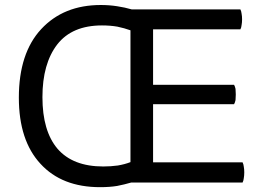

<svg xmlns="http://www.w3.org/2000/svg" viewBox="-20 -733 1052 771"><path d="M384.8 -712.9Q235.4 -712.9 145.5 -616.2Q55.7 -519.5 55.7 -340.8Q55.7 -168.9 142.6 -75.2Q228.5 18.6 381.8 18.6Q419.9 18.6 450.2 13.7Q480.5 7.8 506.8 0Q656.2 0 954.1 0Q958 -7.8 959 -17.6Q960.9 -28.3 960.9 -41Q960.9 -53.7 959 -63.5Q958 -73.2 954.1 -81.1Q834 -81.1 594.7 -81.1Q594.7 -139.6 594.7 -314.5Q675.8 -314.5 919.9 -314.5Q923.8 -321.3 925.8 -331.1Q926.8 -340.8 926.8 -353.5Q926.8 -367.2 925.8 -376Q923.8 -385.7 919.9 -392.6Q811.5 -392.6 594.7 -392.6Q594.7 -448.2 594.7 -615.2Q682.6 -615.2 945.3 -615.2Q949.2 -622.1 950.2 -632.8Q952.1 -642.6 952.1 -655.3Q952.1 -668 950.2 -677.7Q949.2 -687.5 945.3 -695.3Q799.8 -695.3 508.8 -695.3Q482.4 -703.1 450.2 -708Q418.9 -712.9 384.8 -712.9ZM503.9 -82Q481.4 -73.2 453.1 -68.4Q424.8 -64.5 394.5 -64.5Q272.5 -64.5 210.9 -135.7Q150.4 -207 150.4 -342.8Q150.4 -477.5 210 -554.7Q269.5 -630.9 389.6 -630.9Q422.9 -630.9 451.2 -626Q479.5 -620.1 503.9 -611.3Q503.9 -434.6 503.9 -82Z"/></svg>

Font: cl
Style: Regular
Weight: 400
Designer: Mitja Miklavcic
Version: Version 1.0